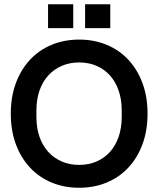

<svg xmlns="http://www.w3.org/2000/svg" viewBox="-20 -877 748 907"><path d="M354 10Q284 10 224.5 -14.5Q165 -39 122 -85Q79 -131 55 -195.5Q31 -260 31 -340Q31 -420 55 -484.5Q79 -549 122 -595Q165 -641 224.5 -665.5Q284 -690 354 -690Q424 -690 483.5 -665.5Q543 -641 586 -595Q629 -549 653 -484.5Q677 -420 677 -340Q677 -260 653 -195.5Q629 -131 586 -85Q543 -39 483.5 -14.5Q424 10 354 10ZM152 -325Q152 -273 166.5 -231Q181 -189 208 -159.5Q235 -130 272 -114Q309 -98 354 -98Q399 -98 436 -114Q473 -130 499.5 -159.5Q526 -189 540.5 -231Q555 -273 555 -325V-355Q555 -407 540.5 -449Q526 -491 499.5 -520.5Q473 -550 436 -566Q399 -582 354 -582Q309 -582 272 -566Q235 -550 208 -520.5Q181 -491 166.5 -449Q152 -407 152 -355ZM207 -857H326V-744H207ZM382 -857H501V-744H382Z"/></svg>

Font: CyStack Display SemiBold
Style: Regular
Weight: 600
Designer: Weizhong Zhang
Foundry: 本地遙控
Version: Version 1.000;Glyphs 3.1.2 (3151)